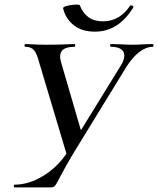

<svg xmlns="http://www.w3.org/2000/svg" viewBox="-20 -817 689 837"><path d="M522 -575Q522 -593 507 -603Q492 -613 464 -613Q460 -613 460 -619Q460 -625 463 -625L503 -624Q535 -622 560 -622Q580 -622 608 -624L646 -625Q649 -625 649 -619Q649 -613 646 -613Q617 -613 587 -590Q557 -567 530 -524L294 -139Q270 -99 241 -44Q227 -16 220.5 -8Q214 0 202 0H44Q40 0 40 -6Q40 -12 44 -12Q106 -12 169.5 -51Q233 -90 274 -154L506 -530Q522 -555 522 -575ZM90 -613Q87 -613 87 -619Q87 -625 90 -625L119 -624Q145 -622 180 -622Q235 -622 275 -624Q287 -625 304 -625Q308 -625 308 -619Q308 -613 304 -613Q242 -613 242 -571Q242 -562 245 -550L338 -231L275 -129L151 -544Q141 -583 128.5 -598Q116 -613 90 -613ZM255 -781Q254 -787 274 -792Q294 -797 313 -797Q327 -797 328 -794Q340 -761 365 -742.5Q390 -724 428 -724Q502 -724 547 -792L551 -794Q555 -794 559 -791Q563 -788 562 -786Q497 -679 394 -679Q336 -679 300.5 -708Q265 -737 255 -781Z"/></svg>

Font: Cormorant Garamond SemiBold
Style: Italic
Weight: 600
Italic angle: -10°
Designer: Christian Thalmann (Catharsis Fonts)
Foundry: Catharsis Fonts
Version: Version 4.000